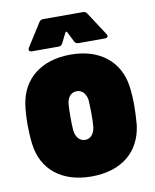

<svg xmlns="http://www.w3.org/2000/svg" viewBox="-81 -762 672 832"><g transform="rotate(-10 255.0 -346.0)"><path d="M94 -571H211C219 -571 225 -574 229 -582L251 -626C253 -630 257 -630 259 -626L281 -582C285 -574 291 -571 299 -571H415C427 -571 432 -578 425 -589L359 -690C355 -697 349 -700 341 -700H166C158 -700 152 -697 148 -690L84 -589C78 -579 82 -571 94 -571ZM255 8C389 8 472 -63 486 -179C488 -202 490 -237 490 -262C490 -289 488 -326 484 -351C468 -457 387 -528 256 -528C125 -528 42 -458 26 -350C22 -325 20 -288 20 -261C20 -235 22 -200 25 -176C39 -62 123 8 255 8ZM255 -153C230 -153 215 -173 211 -201C209 -221 209 -241 209 -261C209 -282 209 -302 211 -322C215 -349 230 -367 255 -367C279 -367 294 -349 299 -322C300 -302 301 -282 301 -261C301 -241 301 -221 299 -201C295 -173 280 -153 255 -153Z"/></g></svg>

Font: Barlow Semi Condensed Black
Style: Regular
Weight: 900
Width: 4
Designer: Jeremy Tribby
Foundry: Tribby Type
Version: Version 1.408;PS 001.408;hotconv 1.0.88;makeotf.lib2.5.64775